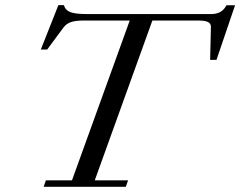

<svg xmlns="http://www.w3.org/2000/svg" viewBox="-20 -717 922 737"><path d="M147.5 0 156.2 -24.9H256.3L478 -638.2H301.3Q270.5 -638.2 252.7 -632.3Q234.9 -626.5 223.6 -611.3L161.1 -526.9H136.7L204.1 -697.3H225.1Q231.4 -676.8 251.5 -669.9Q271.5 -663.1 311.5 -663.1H791.5Q832.5 -663.1 849.1 -696.8H882.3L811 -487.3H786.6L789.6 -613.3Q790 -627 778.1 -632.6Q766.1 -638.2 741.7 -638.2H564.9L343.8 -24.9H471.7L462.9 0Z"/></svg>

Font: Elstob 14pt
Style: Italic
Weight: 400
Italic angle: -20°
Designer: Peter S. Baker
Version: Version 1.015